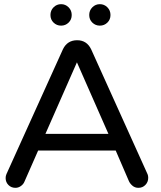

<svg xmlns="http://www.w3.org/2000/svg" viewBox="-20 -897 772 921"><path d="M282 -661Q303 -704 350 -704Q396 -704 417 -661L688 -61Q691 -54 691 -44Q691 -24 677.5 -10Q664 4 644 4Q627 4 615 -6.5Q603 -17 598 -29L535 -175H163L97 -25Q92 -13 80 -4.5Q68 4 54 4Q34 4 20.5 -9.5Q7 -23 7 -43Q7 -53 11 -62ZM500 -255 349 -598 198 -255ZM273 -774Q252 -774 237 -788.5Q222 -803 222 -825Q222 -847 237 -862Q252 -877 273 -877Q294 -877 309 -862Q324 -847 324 -825Q324 -803 309 -788.5Q294 -774 273 -774ZM459 -774Q438 -774 423 -788.5Q408 -803 408 -825Q408 -847 423 -862Q438 -877 459 -877Q480 -877 495 -862Q510 -847 510 -825Q510 -803 495 -788.5Q480 -774 459 -774Z"/></svg>

Font: Sepalumica Med
Style: Regular
Weight: 500
Designer: Julieta Ulanovsky
Foundry: Julieta Ulanovsky
Version: Version 7.200